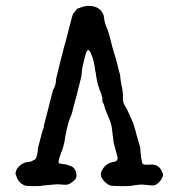

<svg xmlns="http://www.w3.org/2000/svg" viewBox="-20 -610 587 653"><path d="M310 -336 306 -356H307Q303 -371 302 -383Q298 -411 287 -433Q281 -444 276.5 -437.5Q272 -431 269 -417.5Q266 -404 263 -392.5Q260 -381 259.5 -377Q259 -373 258.5 -368.5Q258 -364 257.5 -356.5Q257 -349 251.5 -329Q246 -309 245 -303.5Q244 -298 243 -294.5Q242 -291 241 -287Q240 -283 239.5 -281.5Q239 -280 234.5 -263Q230 -246 228.5 -240Q227 -234 225 -226.5Q223 -219 219.5 -211.5Q216 -204 212.5 -191.5Q209 -179 207.5 -172.5Q206 -166 205 -160Q204 -154 202.5 -148Q201 -142 200.5 -136Q200 -130 199 -126.5Q198 -123 195.5 -112.5Q193 -102 190.5 -97Q188 -92 186.5 -86.5Q185 -81 183.5 -77.5Q182 -74 180 -65Q178 -56 181.5 -54.5Q185 -53 195.5 -52Q206 -51 209.5 -49Q213 -47 215 -47Q233 -43 238 -26Q244 -8 234 2Q218 17 208.5 18Q199 19 188.5 17.5Q178 16 164.5 17.5Q151 19 137.5 20Q124 21 121 22Q118 23 93 23Q68 23 62 20Q42 10 36 -10Q34 -16 33.5 -15.5Q33 -15 33 -17Q32 -32 45 -44.5Q58 -57 72.5 -58.5Q87 -60 90.5 -63Q94 -66 95 -66Q102 -66 105.5 -81Q109 -96 108.5 -99.5Q108 -103 112 -117.5Q116 -132 121 -152Q126 -172 128 -173.5Q130 -175 129 -177Q128 -179 135.5 -207Q143 -235 145.5 -245.5Q148 -256 149.5 -262Q151 -268 156 -287.5Q161 -307 162.5 -308Q164 -309 165.5 -314Q167 -319 168.5 -323Q170 -327 169.5 -327.5Q169 -328 170 -332.5Q171 -337 170.5 -338Q170 -339 174.5 -356.5Q179 -374 181 -383.5Q183 -393 186.5 -406Q190 -419 193 -430.5Q196 -442 197 -447Q203 -466 215 -514.5Q227 -563 229.5 -564.5Q232 -566 237 -573.5Q242 -581 244 -581Q246 -581 250.5 -583Q255 -585 259 -586Q263 -587 263 -587.5Q263 -588 268.5 -588.5Q274 -589 274 -590H284Q318 -589 331 -562Q333 -557 333.5 -552Q334 -547 335.5 -539Q337 -531 339 -525.5Q341 -520 342.5 -516.5Q344 -513 344.5 -513Q345 -513 348 -502.5Q351 -492 354 -482Q357 -472 359 -462.5Q361 -453 362.5 -448.5Q364 -444 365.5 -438.5Q367 -433 369.5 -425Q372 -417 374 -410.5Q376 -404 379.5 -389.5Q383 -375 384 -371Q385 -367 387 -360.5Q389 -354 389 -350.5Q389 -347 389.5 -343.5Q390 -340 391 -333Q392 -326 393 -321.5Q394 -317 394.5 -315Q395 -313 397 -300Q399 -287 398 -275Q398 -262 404 -252Q413 -238 421.5 -217.5Q430 -197 431.5 -195Q433 -193 435 -184.5Q437 -176 439 -171Q441 -166 441.5 -162.5Q442 -159 444.5 -151Q447 -143 448 -139Q449 -135 453.5 -120Q458 -105 457.5 -102.5Q457 -100 458 -91.5Q459 -83 461 -68.5Q463 -54 466 -52Q471 -49 487 -50Q522 -54 532 -23Q533 -22 533 -21Q536 -20 533.5 -10.5Q531 -1 523 7.5Q515 16 508.5 19Q502 22 483 19.5Q464 17 455 18Q446 19 437 20Q428 21 427.5 22Q427 23 394 23Q361 23 354 20.5Q347 18 339 11Q316 -10 326 -29Q339 -55 365 -59Q381 -61 380 -74Q379 -79 372 -104.5Q365 -130 365.5 -131Q366 -132 364 -145.5Q362 -159 360.5 -173.5Q359 -188 351 -206.5Q343 -225 341.5 -230Q340 -235 339 -236Q338 -237 335.5 -247Q333 -257 330 -263L331 -260Q331 -257 330 -260Q328 -266 327 -273L328 -271Q330 -273 325 -288Q320 -303 319 -304L312 -326Q309 -336 309 -338Z"/></svg>

Font: TT2020 Style E
Style: Regular
Weight: 400
Version: Version 00.2